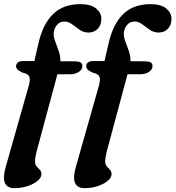

<svg xmlns="http://www.w3.org/2000/svg" viewBox="-29 -736 869 950"><path d="M50.5 -408.5Q50.5 -419.5 59.2 -426.8Q68 -434 85.5 -434H141L161.5 -522Q182.5 -615.5 232.8 -665.5Q283 -715.5 369 -715.5Q421 -715.5 446.8 -693.8Q472.5 -672 472.5 -643Q472.5 -612.5 455 -593.8Q437.5 -575 408.5 -575Q384.5 -575 365 -588.8Q345.5 -602.5 327.5 -616Q309.5 -629.5 290 -629.5Q269.5 -629.5 256.2 -616.2Q243 -603 238 -581.5Q233.5 -561.5 242.2 -536.8Q251 -512 260.8 -485.5Q270.5 -459 269.5 -433L342 -432.5Q359.5 -432.5 369 -427.5Q378.5 -422.5 378.5 -409Q378.5 -392 361 -380.2Q343.5 -368.5 315.5 -368.5H255L151.5 16Q144.5 44 144.5 63.5Q144.5 78 152.2 87Q160 96 168 104.2Q176 112.5 176 125Q176 143 156.8 159Q137.5 175 107 185Q76.5 195 43 195Q-30.5 195 -1 91L113.5 -312.5Q122 -343 115.8 -357Q109.5 -371 81.5 -377Q62.5 -386 56.5 -393.2Q50.5 -400.5 50.5 -408.5ZM397.5 -408.5Q397.5 -419.5 406.2 -426.8Q415 -434 432.5 -434H488L508.5 -522Q529.5 -615.5 579.8 -665.5Q630 -715.5 716 -715.5Q768 -715.5 793.8 -693.8Q819.5 -672 819.5 -643Q819.5 -612.5 802 -593.8Q784.5 -575 755.5 -575Q731.5 -575 712 -588.8Q692.5 -602.5 674.5 -616Q656.5 -629.5 637 -629.5Q616.5 -629.5 603.2 -616.2Q590 -603 585 -581.5Q580.5 -561.5 589.2 -536.8Q598 -512 607.8 -485.5Q617.5 -459 616.5 -433L689 -432.5Q706.5 -432.5 716 -427.5Q725.5 -422.5 725.5 -409Q725.5 -392 708 -380.2Q690.5 -368.5 662.5 -368.5H602L498.5 16Q491.5 44 491.5 63.5Q491.5 78 499.2 87Q507 96 515 104.2Q523 112.5 523 125Q523 143 503.8 159Q484.5 175 454 185Q423.5 195 390 195Q316.5 195 346 91L460.5 -312.5Q469 -343 462.8 -357Q456.5 -371 428.5 -377Q409.5 -386 403.5 -393.2Q397.5 -400.5 397.5 -408.5Z"/></svg>

Font: Fraunces 9pt SemiBold
Style: Italic
Weight: 600
Italic angle: -16°
Version: Version 1.000;[b76b70a41]